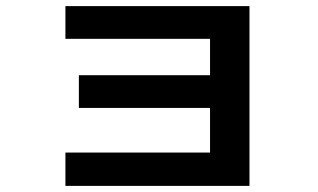

<svg xmlns="http://www.w3.org/2000/svg" viewBox="-20 -594 1040 628"><path d="M194 -574H796V14H194V-95H667V-241H238V-348H667V-467H194Z"/></svg>

Font: M PLUS 1p
Style: Bold
Weight: 700
Version: Version 1.062